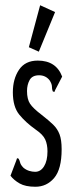

<svg xmlns="http://www.w3.org/2000/svg" viewBox="-20 -702 290 732"><path d="M115 10Q77 10 55 -2.5Q33 -15 20 -32L42 -90L45 -99L51 -97Q55 -90 57 -81.5Q59 -73 70 -62Q80 -54 91.5 -50.5Q103 -47 114 -47Q135 -47 148 -68Q161 -89 161 -125Q161 -151 152.5 -170Q144 -189 116 -208Q78 -235 53.5 -265Q29 -295 29 -350Q29 -401 52.5 -436Q76 -471 124 -471Q194 -471 217 -410L191 -360L187 -351L181 -354Q178 -362 178 -372Q178 -382 169 -396Q154 -415 129 -415Q103 -415 93 -397Q83 -379 83 -355Q83 -324 94.5 -306.5Q106 -289 139 -264Q166 -243 182.5 -227Q199 -211 207 -190Q215 -169 215 -133Q215 -57 186.5 -23.5Q158 10 115 10ZM128 -505 90 -522 133 -682 190 -656Z"/></svg>

Font: Inconsolata UltraCondensed Medium
Style: Regular
Weight: 500
Width: 1
Monospace: yes
Designer: Raph Levien, Cyreal, Brenton Simpson
Foundry: Raph Levien, Cyreal, Google
Version: Version 3.001; ttfautohint (v1.8.2.53-6de2)